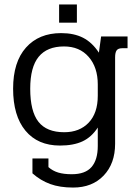

<svg xmlns="http://www.w3.org/2000/svg" viewBox="-20 -644 623 864"><path d="M246 -624H326V-542H246ZM126 136V69H198V108Q217 125 242 132.5Q267 140 303 140Q364 140 392 107.5Q420 75 420 13V-70Q392 -27 351.5 -8Q311 11 250 11Q150 11 94.5 -56Q39 -123 39 -245Q39 -365 97 -430Q155 -495 255 -495Q313 -495 354 -474Q395 -453 425 -407L435 -480H554V-427H530Q512 -427 505 -417.5Q498 -408 498 -386V3Q498 92 446.5 146Q395 200 309 200Q249 200 205.5 184Q162 168 126 136ZM420 -213V-264Q420 -341 379 -388Q338 -435 268 -435Q192 -435 154 -388.5Q116 -342 116 -245Q116 -143 153 -96Q190 -49 269 -49Q338 -49 379 -92Q420 -135 420 -213Z"/></svg>

Font: Pridi Light
Style: Regular
Weight: 300
Designer: Katatrad Team
Foundry: CadsonDemak
Version: Version 1.003